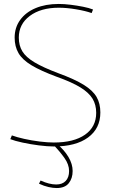

<svg xmlns="http://www.w3.org/2000/svg" viewBox="-20 -730 569 970"><path d="M450 -682 443 -664Q412 -675 364.5 -683Q317 -691 277 -691Q186 -691 130.5 -649.5Q75 -608 75 -540Q75 -500 93 -470.5Q111 -441 154.5 -415Q198 -389 275 -360Q357 -330 403 -301.5Q449 -273 468 -240Q487 -207 487 -162Q487 -81 425 -35.5Q363 10 252 10Q220 10 177 4.5Q134 -1 94.5 -9.5Q55 -18 32 -27L40 -46Q64 -37 102 -28.5Q140 -20 180.5 -15Q221 -10 252 -10Q353 -10 409.5 -49.5Q466 -89 466 -160Q466 -201 447.5 -231.5Q429 -262 386 -288.5Q343 -315 267 -342Q186 -372 139.5 -400Q93 -428 73.5 -461.5Q54 -495 54 -540Q54 -591 82 -629.5Q110 -668 160 -689Q210 -710 277 -710Q304 -710 336.5 -706Q369 -702 399.5 -696Q430 -690 450 -682ZM185 182Q229 202 264 202Q295 202 312 184Q329 166 329 134Q329 101 305.5 68Q282 35 249 0H271Q305 28 326 63.5Q347 99 347 134Q347 171 327.5 195.5Q308 220 266 220Q248 220 225.5 215Q203 210 177 198Z"/></svg>

Font: Georama Thin
Style: Regular
Weight: 100
Designer: Jean-Baptiste Levee
Foundry: Production Type
Version: Version 1.000